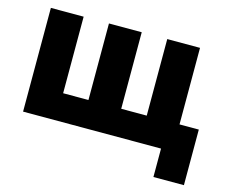

<svg xmlns="http://www.w3.org/2000/svg" viewBox="-92 -628 1071 894"><g transform="rotate(15 443.5 -181.5)"><path d="M49 -500V0H714V137H861V-131H768V-500H610V-131H487V-500H329V-131H207V-500Z"/></g></svg>

Font: LT Wave Text Black
Style: Regular
Weight: 900
Designer: Daniel Lyons
Version: Version 2.5 (Glyphs App)